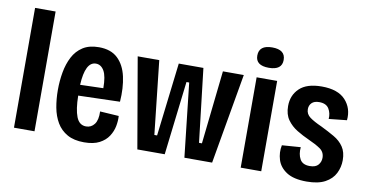

<svg xmlns="http://www.w3.org/2000/svg" viewBox="-71 -902 2119 1105"><g transform="rotate(10 988.5 -350.0)"><path d="M56 0V-700H176V0Z M467 13Q408 13 369 -9Q330 -31 307.5 -69Q285 -107 276 -156Q267 -205 267 -258Q267 -311 276 -361.5Q285 -412 306 -452.5Q327 -493 364 -517Q401 -541 458 -541Q528 -541 568 -503Q608 -465 622.5 -399.5Q637 -334 631 -253L388 -246Q389 -166 406 -122.5Q423 -79 463 -79Q493 -79 511.5 -103.5Q530 -128 528 -178L638 -171Q640 -143 634 -111.5Q628 -80 609.5 -51.5Q591 -23 556.5 -5Q522 13 467 13ZM457 -445Q395 -445 388 -309L523 -313Q523 -383 505 -414Q487 -445 457 -445Z M777 0 686 -528H812L859 -99H875L926 -528H1070L1120 -99H1137L1184 -528H1306L1214 0H1052L1004 -431H988L937 0Z M1381 0V-528H1501V0ZM1440 -594Q1363 -594 1363 -652Q1363 -713 1440 -713Q1517 -713 1517 -653Q1517 -594 1440 -594Z M1768 13Q1692 13 1650.5 -14Q1609 -41 1596 -83Q1583 -125 1592 -168L1701 -176Q1697 -135 1712.5 -106.5Q1728 -78 1770 -78Q1805 -78 1820 -96Q1835 -114 1835 -137Q1835 -171 1808 -189.5Q1781 -208 1738 -227Q1702 -243 1667.5 -264Q1633 -285 1610.5 -316.5Q1588 -348 1588 -397Q1588 -460 1630.5 -500.5Q1673 -541 1760 -541Q1855 -541 1899 -493Q1943 -445 1936 -375L1831 -364Q1834 -397 1818 -423.5Q1802 -450 1761 -450Q1732 -450 1717.5 -435.5Q1703 -421 1703 -399Q1703 -370 1727.5 -352Q1752 -334 1797 -314Q1840 -293 1875.5 -272.5Q1911 -252 1931.5 -221.5Q1952 -191 1952 -144Q1952 -103 1934 -67Q1916 -31 1875.5 -9Q1835 13 1768 13Z"/></g></svg>

Font: Bricolage Grotesque 12pt Condensed SemiBold
Style: Regular
Weight: 600
Width: 3
Designer: Mathieu Triay
Foundry: Atelier Triay
Version: Version 1.001; ttfautohint (v1.8.4.7-5d5b);gftools[0.9.33.de